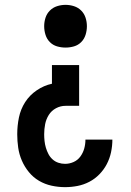

<svg xmlns="http://www.w3.org/2000/svg" viewBox="-20 -548 540 791"><path d="M248 223Q220 223 192.5 217Q165 211 141 197Q117 183 99 161Q81 139 70 113.5Q59 88 55 60.5Q51 33 51 5Q51 -30 58 -64Q65 -98 83.5 -127Q102 -156 131.5 -176Q161 -196 194 -203V-280H306V-112H250Q229 -112 210.5 -102Q192 -92 181 -74.5Q170 -57 166 -36.5Q162 -16 162 5Q162 19 163.5 33Q165 47 169 60.5Q173 74 179.5 86.5Q186 99 196.5 108.5Q207 118 220.5 122.5Q234 127 248 127Q266 127 283 119.5Q300 112 311 97Q322 82 327 64Q332 46 332 27H443Q443 53 437.5 79Q432 105 420 128Q408 151 389.5 170Q371 189 348 201Q325 213 299.5 218Q274 223 248 223ZM250 -352Q232 -352 215 -357Q198 -362 185.5 -374.5Q173 -387 167.5 -404.5Q162 -422 162 -440Q162 -458 167.5 -475Q173 -492 185.5 -504.5Q198 -517 215 -522.5Q232 -528 250 -528Q268 -528 285 -522.5Q302 -517 314.5 -504.5Q327 -492 332.5 -475Q338 -458 338 -440Q338 -422 332.5 -404.5Q327 -387 314.5 -374.5Q302 -362 285 -357Q268 -352 250 -352Z"/></svg>

Font: Zed Mono
Style: Bold
Weight: 700
Monospace: yes
Designer: Belleve Invis
Foundry: Belleve Invis
Version: Version 1.0.0; ttfautohint (v1.8.4)